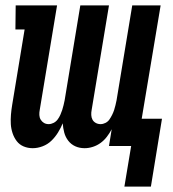

<svg xmlns="http://www.w3.org/2000/svg" viewBox="-20 -540 640 710"><path d="M440 150 465 0H383L393 -62Q385 -47 375 -34Q365 -21 352 -11.5Q339 -2 323.5 3Q308 8 293 8Q274 8 258.5 1Q243 -6 232.5 -19.5Q222 -33 217.5 -50Q213 -67 212 -84Q205 -67 194.5 -50Q184 -33 170 -19.5Q156 -6 137.5 1Q119 8 101 8Q83 8 67.5 1.5Q52 -5 42 -18Q32 -31 26.5 -47.5Q21 -64 20 -81Q19 -98 20.5 -116Q22 -134 25 -152L71 -431H37L38 -520H191L127 -134Q125 -124 125.5 -114.5Q126 -105 130.5 -97.5Q135 -90 142.5 -85.5Q150 -81 160 -81Q169 -81 178 -85.5Q187 -90 193 -98Q199 -106 203 -115Q207 -124 210 -133Q213 -142 215 -151Q217 -160 219 -169L277 -520H383L319 -134Q317 -124 317.5 -114.5Q318 -105 322 -97.5Q326 -90 334 -85.5Q342 -81 352 -81Q361 -81 370 -85.5Q379 -90 384.5 -98Q390 -106 394.5 -115Q399 -124 402 -133Q405 -142 407 -151Q409 -160 411 -169L469 -520H574L504 -101H579L538 150Z"/></svg>

Font: Iosevka HT Extended
Style: Bold Italic
Weight: 700
Width: 7
Italic angle: -9°
Monospace: yes
Designer: Belleve Invis
Foundry: Belleve Invis
Version: Version 32.3.0; ttfautohint (v1.8.4)